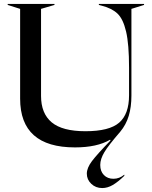

<svg xmlns="http://www.w3.org/2000/svg" viewBox="-20 -732 768 973"><path d="M420 148Q420 119 446 84.5Q472 50 540 -20L538 -24Q472 15 360 15Q82 15 82 -232V-687L19 -707V-712H256V-707L188 -687V-246Q188 -157 242 -112Q296 -67 413 -67Q534 -67 584 -110.5Q634 -154 634 -249V-389Q634 -508 619 -572Q604 -636 575.5 -663Q547 -690 496 -703L481 -707V-712H710V-707L646 -687V-248Q646 -190 632.5 -145Q619 -100 589 -64Q530 4 509 39Q488 74 488 104Q488 136 506.5 155Q525 174 555 174Q585 174 610 153V159Q578 190 551.5 205.5Q525 221 498 221Q465 221 442.5 199.5Q420 178 420 148Z"/></svg>

Font: Nyght Serif
Style: Regular
Weight: 400
Designer: Maksym Kobuzan
Version: Version 0.410